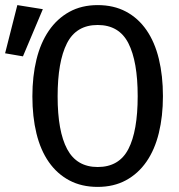

<svg xmlns="http://www.w3.org/2000/svg" viewBox="-83 -721 703 753"><path d="M556 -344Q556 -265 540 -199.5Q524 -134 491.5 -87Q459 -40 411 -14Q363 12 300 12Q237 12 189 -13.5Q141 -39 108.5 -85.5Q76 -132 60 -197.5Q44 -263 44 -343Q44 -422 60 -487.5Q76 -553 108.5 -600.5Q141 -648 189 -674.5Q237 -701 300 -701Q363 -701 411 -675.5Q459 -650 491.5 -603Q524 -556 540 -490Q556 -424 556 -344ZM457 -344Q457 -480 420.5 -551.5Q384 -623 300 -623Q216 -623 179.5 -551Q143 -479 143 -343Q143 -206 180.5 -136Q218 -66 300 -66Q384 -66 420.5 -136.5Q457 -207 457 -344ZM-63 -512 -15 -701 85 -685 7 -500Z"/></svg>

Font: Wlorlttqgufhjawjgtejqphaquk
Style: Regular
Weight: 400
Monospace: yes
Designer: Carrois Corporate & Edenspiekermann
Foundry: Carrois Corporate GbR & Edenspiekermann AG
Version: Version 2.001